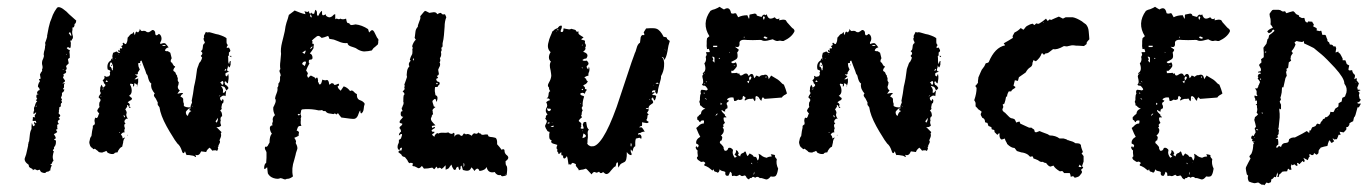

<svg xmlns="http://www.w3.org/2000/svg" viewBox="-20 -523 4052 567"><path d="M54 -58Q58 -68 59 -75L61 -84L63 -93V-96L64 -100Q64 -104 66 -106Q66 -110 68 -124Q69 -135 73 -142Q73 -155 74 -160Q76 -156 78 -150L81 -152L84 -154Q80 -156 81 -163L84 -161L86 -159Q88 -161 87 -162L86 -164V-166H81Q78 -165 76 -167L77 -172V-177H81L84 -176Q84 -177 82 -181L85 -186L87 -190Q86 -192 83 -189L81 -187L80 -186Q78 -188 79 -192L80 -195L81 -198Q79 -204 83 -210L84 -214L85 -217Q87 -222 90 -224Q85 -227 86 -228L88 -229L90 -231Q86 -235 88 -243L90 -244L94 -245Q93 -246 91 -246Q90 -247 89 -247Q90 -256 97 -257Q98 -261 92 -267Q92 -272 94 -276L95 -279L97 -281Q99 -283 95 -289Q96 -290 98 -290L100 -291Q98 -301 98 -303L101 -309Q106 -314 104 -318Q107 -322 105 -330Q103 -336 105 -344L108 -351L110 -358Q108 -362 110 -370L112 -377L113 -383V-386L114 -390Q114 -395 113 -396L115 -401L117 -407Q120 -415 119 -417Q124 -446 128 -458L132 -468L136 -479Q141 -490 147 -498Q153 -509 176 -489L184 -481L193 -473Q195 -471 198 -468.5Q201 -466 202.5 -464.5Q204 -463 205 -463Q205 -454 200 -452Q201 -449 199 -445Q198 -441 194 -442V-435L193 -429Q193 -423 195 -417Q196 -414 195 -410L193 -407L191 -403H187Q190 -398 189 -392V-387L188 -382Q186 -380 185 -382L183 -383Q180 -385 177 -381L181 -377L184 -376L186 -375V-372Q185 -371 185 -370L186 -361V-352Q180 -350 181 -346L182 -341L183 -336L181 -334L179 -332L175 -328L176 -325L177 -321Q177 -317 173 -316Q180 -308 167 -304Q170 -299 166 -295Q166 -294 169 -289L171 -287Q172 -286 172 -283L169 -280L167 -279L164 -276L167 -277H168L172 -278Q169 -275 169 -272V-268Q170 -264 166 -261Q166 -259 168 -259H170Q169 -251 163 -249V-242Q161 -236 160 -235L161 -233L162 -231Q164 -229 162 -227Q160 -226 162 -224L163 -222V-220Q158 -218 160 -209Q155 -207 155 -205V-202Q155 -199 154 -198V-192Q152 -189 154 -187L155 -186L157 -184Q160 -180 153 -176L155 -174L157 -171Q146 -165 154 -157L148 -154Q150 -152 149 -148V-145L150 -142L148 -141Q146 -140 145 -140Q146 -138 147.5 -136Q149 -134 149 -133Q143 -128 139 -127Q144 -120 145 -115Q143 -113 140 -112Q140 -109 144 -109Q146 -107 145 -100Q144 -92 139 -88Q141 -86 139 -83L137 -81L136 -78L138 -77L139 -76L137 -69L136 -63Q135 -56 138 -49Q138 -48 134 -44Q135 -42 133 -40L130 -38L128 -37Q130 -36 131 -36Q132 -35 133 -35L130 -28Q128 -22 129 -20Q127 -20 124 -17L121 -16H119Q115 -15 114 -12Q100 -12 98 -21Q97 -21 97 -22Q91 -20 90 -20L88 -21L86 -22Q82 -25 77 -20Q77 -24 74 -25L70 -27Q64 -30 65 -36Q49 -47 54 -58ZM183 -425Q189 -417 190 -416Q192 -420 187 -428Q186 -428 185 -427Q184 -426 183 -425ZM88 -211Q87 -211 85 -209L87 -208Q89 -210 88 -211ZM175 -364V-362Q176 -361 177 -361L176 -363ZM166 -317Q167 -318 168 -318Q166 -320 165 -319Q166 -318 166 -317Z M246 -93Q243 -101 244 -105L245 -109L246 -114Q248 -120 250 -121Q250 -122 252 -136Q255 -147 254 -151L257 -154L260 -156V-161L259 -166Q259 -172 262 -176Q266 -172 269 -178L271 -184L273 -188L270 -191Q270 -192 269 -193Q268 -194 267 -195Q268 -201 274 -207L273 -211V-216Q273 -221 276 -224Q278 -228 276 -230L274 -233Q270 -235 272 -238L274 -242L277 -246Q278 -250 275 -254L276 -259V-264Q278 -270 280 -273Q281 -271 282.5 -268Q284 -265 284 -264Q290 -268 291 -270Q292 -274 287 -277Q287 -281 283 -286Q291 -291 288 -298Q290 -300 291 -298L292 -297Q294 -295 302 -298Q307 -303 304 -309Q307 -312 305 -315L302 -316L298 -318Q294 -337 308 -345V-347L309 -349Q311 -351 313 -351Q311 -355 312 -359L313 -363L314 -367L319 -369L324 -371L326 -370L328 -368Q332 -366 334 -367Q334 -369 333 -370H331Q328 -370 330 -376Q332 -374 335 -373Q334 -375 334 -380H340Q342 -382 340 -384L339 -385L338 -387Q345 -390 343 -392L342 -394Q342 -395 344 -397L346 -396L348 -394Q350 -392 352 -393Q354 -395 356 -402L357 -412L360 -415L364 -420Q368 -424 370 -423L373 -426L374 -429Q376 -427 376 -425L377 -422L378 -419L379 -422L380 -425Q380 -428 383 -430Q388 -425 390 -430L392 -433L393 -438Q396 -429 403 -432Q408 -432 410 -431Q412 -429 415 -428H420L425 -431L429 -434Q434 -436 438 -429Q438 -412 449 -423Q454 -421 456 -415Q458 -409 456 -403L455 -401L454 -399Q452 -396 454 -393Q463 -397 468 -395Q473 -390 478 -383L474 -382L471 -380Q469 -379 467 -374Q470 -371 474 -372Q476 -372 477 -371Q481 -369 483 -367L487 -351Q484 -346 484 -343Q484 -339 489 -337Q488 -336 494 -328Q496 -328 497 -327V-325Q494 -323 492 -317Q491 -313 496 -311L498 -309L499 -306Q501 -301 503 -300V-297L504 -295Q506 -290 505 -289Q504 -284 508 -280L507 -273L505 -267Q505 -260 511 -256L509 -253L507 -251Q506 -250 504 -246L508 -247L513 -248Q517 -249 521 -248Q520 -248 520 -247Q520 -246 519 -245L517 -244Q515 -243 513 -237Q519 -236 521 -231V-225Q521 -221 523 -217V-210Q530 -205 543 -206Q542 -208 544 -213L547 -220V-222L546 -225Q550 -244 550 -246L553 -267Q559 -291 562 -319L564 -325L566 -330Q568 -338 572 -341L575 -347L577 -353L575 -355L573 -358Q582 -366 573 -372Q577 -374 578 -378L579 -384Q579 -393 585 -396L584 -400L582 -404Q580 -411 583 -412Q581 -417 584 -421L586 -425L588 -429Q592 -426 597 -428L602 -427L609 -425Q612 -424 617.5 -422.5Q623 -421 625 -421Q644 -415 649 -410V-399Q649 -393 653 -390L651 -387L649 -383Q653 -380 656 -383L658 -379L660 -375Q661 -371 656 -368V-361Q656 -358 653 -356Q654 -355 654 -350V-344Q654 -336 657 -334V-337L658 -340Q658 -343 662 -342L661 -338V-332Q659 -324 657 -324Q656 -324 653 -330V-325L651 -319Q649 -313 657 -311L653 -310L650 -309Q648 -308 645 -305L646 -303V-300Q648 -298 650 -297L654 -305Q656 -295 655 -290L654 -284L653 -277Q651 -277 650 -278L648 -281Q647 -284 643 -281L645 -273Q649 -271 651 -269L653 -266L655 -263L652 -259L648 -256Q646 -240 646 -239Q642 -242 637 -240L634 -238L630 -235Q629 -228 635 -225L636 -226V-228Q637 -231 638 -230Q641 -228 640 -224Q640 -218 636 -217Q634 -209 634 -207V-204L635 -202Q635 -201 630 -196Q636 -193 636 -180Q629 -177 632 -166Q630 -164 631 -159L632 -156L633 -152Q627 -146 619 -148L623 -144L627 -140L634 -133Q634 -131 632 -129Q634 -124 632 -118L630 -113L628 -108Q631 -107 629 -101L627 -97L625 -93Q626 -89 623 -89Q625 -85 624 -83L621 -77Q618 -80 614 -79H611L607 -78L603 -83L599 -87Q590 -80 589 -74L582 -75L574 -76Q568 -61 557 -66L558 -63L559 -60Q558 -58 555 -61L553 -62L551 -63Q537 -66 531 -65Q530 -67 528.5 -70.5Q527 -74 527 -75Q525 -77 525 -74L524 -72L523 -71Q521 -70 519.5 -72Q518 -74 517 -78Q512 -93 504 -99L496 -110L488 -123Q482 -132 472 -150Q454 -183 451 -206L449 -209L446 -213Q445 -217 446 -220L442 -228L440 -232L437 -236Q432 -242 437 -247Q432 -252 428 -261Q425 -271 427 -276Q421 -280 418 -291L416 -299Q416 -300 415 -301.5Q414 -303 413 -304Q412 -305 412 -306L409 -315L405 -325Q398 -343 398 -344Q393 -344 394 -337Q389 -337 388 -336L389 -327Q391 -321 393 -318L387 -309Q388 -305 386 -304Q384 -302 379 -304Q380 -301 387 -298Q380 -291 377 -289Q384 -288 388 -292V-280Q387 -275 385 -269Q385 -276 376 -277Q378 -269 373 -267V-275H370L367 -276Q364 -276 364 -273Q369 -265 369 -255Q369 -245 361 -240L364 -238L365 -237L367 -235Q369 -235 370 -231Q368 -227 364 -226L361 -224L357 -221Q367 -215 361 -209Q369 -206 363 -204L361 -206L360 -209Q359 -212 356 -213Q355 -212 355 -210L356 -209Q356 -208 350 -200Q353 -196 354 -192V-189L353 -186Q352 -180 358 -172Q353 -175 348 -167Q346 -162 351 -158Q344 -156 349 -144Q346 -139 348 -132Q341 -133 337 -125Q342 -122 342 -114L348 -117Q350 -116 346 -112L345 -109L344 -106Q344 -102 343 -99L342 -95L341 -90Q336 -88 333 -84L329 -78L327 -73Q318 -73 317 -69Q309 -66 298 -72L297 -73L296 -75Q294 -78 293 -77L289 -75Q286 -75 284 -73Q280 -72 276 -73Q272 -73 270 -76Q267 -79 265 -80L260 -84Q255 -80 253 -86Q249 -87 246 -93ZM313 -330Q311 -336 310 -338Q307 -339 306 -338Q304 -334 304 -326Q306 -327 308 -324Q310 -321 311 -315Q314 -316 313 -320Q315 -325 313 -330ZM529 -193V-189L530 -186Q531 -182 535 -181Q537 -192 545 -195L543 -196L541 -197Q539 -197 539 -199Q540 -200 541 -201Q542 -202 543 -202Q538 -204 535 -200L532 -197ZM643 -266 641 -267 638 -268Q635 -270 633 -268Q641 -260 638 -250Q640 -248 643 -250L645 -253L648 -256L646 -261ZM637 -284 634 -282 630 -279Q631 -279 633 -277L635 -274Q635 -271 639 -274Q641 -282 637 -284ZM621 -171 618 -167Q615 -163 620 -161Q625 -169 623 -175ZM458 -388Q466 -386 470 -389Q465 -392 458 -388ZM294 -286 293 -284 292 -281H298Q299 -282 297 -284L296 -285ZM647 -320 645 -318 643 -315Q644 -314 645 -314Q646 -314 646 -315L648 -316Q648 -319 647 -320ZM345 -181 346 -179V-178Q348 -175 349 -178L348 -181L346 -183Q345 -183 345 -181ZM663 -358V-354L660 -356L657 -358ZM546 -211 551 -206Q548 -211 546 -211ZM626 -237 631 -242Q628 -242 626 -237ZM287 -261Q282 -261 281 -260Q284 -258 287 -261ZM309 -328 308 -330V-332L310 -331L311 -329Q310 -329 309 -328ZM313 -351V-346Q315 -348 313 -351ZM394 -330 395 -332 396 -333Q398 -330 394 -330ZM334 -131 332 -133Q331 -131 331.5 -130.5Q332 -130 334 -131ZM278 -237Q279 -238 279 -239Q278 -240 278 -239Q277 -239 277 -238Q277 -237 278 -237ZM543 -206V-202Q545 -204 543 -206ZM355 -124 356 -125Q358 -124 357 -123ZM320 -349H321V-351Q320 -351 320 -349ZM331 -361Q331 -363 330 -363Q330 -361 331 -361ZM385 -266H384Q384 -268 385 -268ZM383 -281H384ZM614 -91H615L614 -92ZM357 -162H358Z M766 -42 767 -57V-73L766 -76L764 -80Q761 -84 763 -90Q768 -88 771 -93L773 -97L776 -102Q776 -122 783 -128L781 -131L779 -135Q777 -141 777 -143Q776 -152 785 -153Q783 -157 784 -159L785 -162L786 -165Q783 -176 792 -183Q786 -194 787 -206L790 -212L793 -219Q796 -227 792 -233Q793 -234 793 -236L794 -240L797 -248Q801 -258 799 -264Q803 -268 802 -276Q807 -281 807 -288V-295Q807 -296 807.5 -297.5Q808 -299 809 -300L808 -305L806 -310Q804 -315 808 -319Q806 -328 808 -342L810 -364Q808 -378 813 -398L817 -414L821 -431Q823 -447 826 -456L830 -468L833 -479Q837 -482 841 -485Q845 -488 847 -489.5Q849 -491 850 -492Q868 -484 882 -481L881 -485L879 -490L882 -489L886 -488Q889 -487 892 -490L893 -488V-485L896 -482Q897 -483 899 -486Q903 -480 908 -483Q909 -486 911 -494Q916 -492 916 -485V-480Q918 -476 919 -475L922 -480L924 -484Q928 -490 931 -491V-484Q931 -480 932 -479Q934 -476 942 -481Q941 -475 951 -472Q955 -471 961 -475L965 -479Q967 -481 970 -481V-466Q972 -468 974 -468L978 -467Q981 -465 985 -468Q992 -464 1002 -468L1003 -463L1004 -459Q1006 -453 1011 -455Q1013 -449 1019 -449L1025 -450L1030 -451Q1049 -449 1067 -437Q1068 -433 1070 -427Q1076 -434 1079 -434Q1083 -434 1087 -425L1091 -417Q1093 -412 1095 -410Q1099 -406 1097 -402V-397L1096 -392L1087 -384Q1082 -381 1078 -374L1067 -372L1055 -371Q1043 -372 1032 -380Q1031 -381 1025 -383L1016 -386Q1007 -389 1006 -396Q994 -394 979 -401L966 -406Q956 -408 953 -408Q951 -414 949 -417Q936 -412 930 -411Q924 -417 920 -417Q916 -417 911 -412L906 -408L901 -403Q903 -401 903 -399L902 -396L901 -394Q905 -396 907 -391L906 -386V-381L901 -373L895 -365Q903 -363 903 -351Q902 -348 899 -347H896L893 -346L892 -343V-341Q891 -338 894 -336Q888 -326 884 -315Q890 -307 889 -305L888 -303L887 -301Q887 -298 890 -293L894 -297L898 -300L902 -298L906 -296Q911 -294 912 -290Q916 -297 918 -292Q920 -286 919 -281L921 -279L922 -275Q925 -272 927 -275Q929 -276 930 -281L932 -288Q936 -286 939 -286H943L945 -287Q951 -287 952 -274Q953 -272 956 -275L958 -277Q961 -278 965 -276L966 -274L968 -272Q970 -272 972.5 -273Q975 -274 977 -275Q979 -276 980 -276Q982 -272 981 -271L979 -269L977 -268Q977 -266 980 -261L983 -258L986 -255Q993 -265 995 -268Q1006 -265 1014 -254Q1019 -258 1024 -253L1029 -248L1034 -245Q1033 -232 1041 -228L1046 -226L1050 -224Q1056 -220 1057 -216L1055 -209L1054 -201Q1053 -192 1047 -188Q1044 -188 1044 -197Q1041 -194 1040 -190L1037 -182Q1033 -173 1026 -172Q1022 -171 988 -176L983 -182L978 -189L976 -187Q974 -185 973 -185Q969 -190 965 -186L959 -187L952 -188Q945 -189 941 -195H935Q933 -196 931 -198Q928 -197 921 -197L916 -198L911 -199Q891 -202 873 -200Q869 -199 869 -194L868 -189L867 -185Q869 -185 869 -182V-180L870 -179Q868 -173 868 -173Q869 -170 868 -164V-158Q868 -157 870 -151Q863 -152 860 -148L858 -143L856 -137Q861 -137 863 -132L862 -127V-122L856 -119L849 -116Q857 -105 853 -101Q861 -87 857 -80Q853 -69 853 -66Q852 -61 849 -51Q840 -25 845 -3Q845 -2 844 -1Q834 6 827 5Q823 8 818 6L813 4L808 3Q801 7 788 3Q776 -1 771 -11L770 -19L769 -29L766 -27L764 -25Q762 -23 760 -25Q760 -39 766 -42ZM872 -334 876 -331 880 -328Q885 -339 883 -341Q875 -343 872 -334ZM874 -367Q875 -366 880 -364L883 -373Q881 -374 880 -373L878 -371L876 -370Q872 -369 874 -367ZM896 -481V-475Q897 -473 899 -471Q903 -475 896 -481ZM903 -386Q897 -384 896 -378Q903 -382 903 -386ZM859 -184Q863 -180 866 -185Q862 -189 859 -184ZM858 -124Q858 -123 859 -123Q859 -124 858 -124ZM859 -174Q859 -175 858 -174Q858 -173 859 -174Z M1161 -166 1163 -169 1166 -172Q1168 -174 1169 -176L1171 -178Q1161 -178 1164 -193Q1165 -193 1166 -194Q1167 -194 1169 -195Q1164 -205 1168 -206L1169 -210L1171 -214Q1173 -220 1171 -222Q1171 -237 1172 -241Q1178 -246 1169 -253Q1175 -258 1175 -261L1174 -264Q1174 -267 1175 -268Q1176 -269 1174 -273L1178 -284L1182 -296Q1180 -301 1182 -312Q1183 -321 1189 -327Q1184 -335 1193 -344Q1189 -346 1191 -349L1192 -352L1193 -355L1194 -357Q1195 -358 1195 -359L1196 -361Q1198 -363 1198 -370V-374Q1197 -377 1198 -378Q1200 -383 1197 -386Q1200 -398 1208 -406Q1203 -412 1205 -414L1206 -422L1207 -430Q1208 -438 1214 -444Q1213 -447 1218 -459L1221 -467Q1222 -471 1221 -475Q1234 -491 1235 -491Q1237 -491 1248 -485L1254 -486L1261 -487Q1269 -487 1271 -481Q1278 -485 1281 -485Q1282 -485 1283 -484L1284 -483Q1286 -479 1294 -481L1296 -477L1298 -472Q1293 -460 1293 -444Q1293 -443 1291 -419Q1290 -407 1287 -395V-388Q1287 -383 1283 -382Q1286 -374 1282 -370Q1285 -359 1279 -351Q1282 -343 1278 -339Q1281 -335 1279 -328L1276 -322L1274 -317L1275 -311L1276 -306Q1276 -300 1270 -299L1272 -296L1274 -293L1268 -290Q1269 -281 1277 -281Q1280 -275 1277 -273L1274 -270Q1273 -269 1273 -267Q1272 -266 1265 -266Q1264 -263 1264 -254L1266 -242Q1272 -240 1272 -234Q1272 -226 1268 -222Q1268 -238 1257 -225Q1257 -222 1258 -219Q1259 -216 1260 -213Q1261 -210 1261 -209L1263 -208L1266 -207Q1259 -202 1257 -198Q1257 -196 1258 -193V-190L1259 -186Q1254 -182 1255 -178Q1250 -173 1255 -165L1261 -158L1263 -156L1266 -153L1261 -152L1255 -151L1256 -148V-145L1260 -147L1264 -148Q1266 -145 1261 -143L1258 -141L1255 -139Q1254 -136 1257 -134H1263Q1263 -130 1260 -129L1258 -128Q1256 -126 1256 -125L1259 -122L1263 -119Q1263 -125 1271 -130L1274 -129Q1275 -128 1276 -129Q1277 -130 1279.5 -130.5Q1282 -131 1283 -131H1290Q1297 -130 1304 -132Q1313 -124 1320 -131Q1323 -129 1322 -125V-119Q1326 -128 1337 -126L1338 -124L1340 -123Q1342 -121 1345 -122L1347 -125L1349 -128Q1351 -130 1356 -126Q1362 -130 1373 -122Q1378 -131 1383 -129L1385 -128H1387Q1390 -128 1393 -132Q1396 -128 1399 -129Q1401 -124 1408 -125L1414 -126H1420Q1421 -124 1423 -120Q1429 -118 1434 -118L1439 -117L1443 -116Q1449 -113 1448 -97L1455 -89L1462 -80Q1465 -84 1467 -82Q1470 -82 1470 -77Q1470 -71 1475 -66Q1488 -57 1473 -47Q1473 -39 1474 -36L1476 -33L1477 -31Q1479 -24 1476 -6L1472 -4L1467 -3Q1461 -1 1459 -6Q1447 -4 1441 -15Q1421 -10 1417 -30Q1413 -20 1396 -18Q1391 -32 1381 -18L1377 -24L1372 -29Q1369 -20 1362 -19Q1357 -18 1347 -21L1345 -28L1343 -34Q1340 -32 1340 -31V-27Q1341 -23 1336 -21Q1335 -25 1333 -31Q1325 -28 1327 -23L1321 -21Q1313 -32 1314 -37Q1311 -35 1309 -32L1307 -29Q1306 -25 1296 -22V-35L1292 -31Q1290 -28 1284 -24Q1279 -31 1273 -25Q1270 -30 1268 -31L1266 -27L1262 -23L1259 -26Q1257 -28 1256 -28Q1244 -25 1232 -25L1226 -33L1224 -31L1222 -29Q1217 -24 1212 -28L1206 -31Q1202 -33 1200 -32Q1197 -34 1198 -35L1199 -38L1200 -40L1195 -42Q1192 -43 1190 -41Q1186 -42 1183 -50L1179 -55Q1177 -59 1173 -60Q1168 -60 1165 -67Q1163 -69 1161 -70L1156 -74Q1160 -81 1165 -78L1167 -84Q1167 -87 1166 -87Q1164 -87 1162 -85Q1160 -83 1160 -79Q1154 -82 1154 -89Q1154 -95 1157 -100Q1158 -101 1158 -105V-110Q1161 -111 1164 -114L1165 -117L1166 -120Q1168 -125 1167 -127Q1164 -128 1162 -126L1160 -124L1158 -123Q1158 -130 1164 -134Q1165 -136 1163 -140L1162 -142L1160 -144Q1159 -148 1164 -151L1167 -154Q1168 -155 1168 -158Q1157 -159 1161 -166ZM1349 -40V-30Q1353 -34 1350 -42Q1349 -41 1349 -40ZM1270 -274Q1271 -274 1273 -276Q1270 -281 1268 -276ZM1200 -344Q1203 -346 1202 -351Q1198 -349 1200 -344ZM1471 -8 1472 -7 1473 -8Q1472 -9 1471 -8ZM1430 -101 1431 -100Q1431 -101 1430 -101Z M1593 -203 1595 -207 1596 -211Q1596 -216 1593 -221Q1598 -226 1604 -227Q1603 -234 1594 -232Q1597 -234 1599 -238L1600 -244Q1600 -252 1605 -254Q1601 -258 1601 -265Q1595 -269 1601 -279Q1607 -289 1608 -299Q1608 -303 1606 -315Q1601 -334 1607 -341Q1601 -346 1601 -354Q1601 -361 1606 -369Q1594 -380 1600 -399L1602 -407L1605 -415Q1610 -426 1611 -430L1615 -433L1618 -436Q1621 -438 1627 -440Q1628 -442 1631 -445Q1634 -448 1639 -447Q1640 -444 1638 -438L1636 -434V-429Q1641 -427 1643 -431Q1644 -432 1644 -439Q1648 -439 1650 -438L1656 -437Q1663 -435 1667 -438Q1672 -437 1678 -435L1680 -434L1681 -432Q1682 -428 1689 -430Q1686 -424 1692 -420L1698 -416L1703 -413L1702 -411L1700 -410Q1698 -409 1696 -407L1700 -405L1705 -404Q1709 -403 1707 -396Q1713 -389 1708 -382Q1712 -378 1702 -370Q1722 -364 1711 -350H1708L1705 -349Q1701 -347 1700 -346Q1701 -342 1713 -344Q1718 -339 1718 -335L1717 -332L1715 -330Q1709 -326 1717 -318L1719 -326Q1722 -320 1720 -312L1718 -307Q1717 -303 1718 -300L1712 -298L1706 -295Q1706 -294 1708 -292L1710 -291L1711 -290Q1711 -285 1716 -283Q1714 -278 1710 -275L1706 -273L1702 -270Q1710 -265 1707 -260Q1711 -260 1712 -259Q1713 -258 1712 -256L1709 -252L1707 -246Q1700 -252 1693 -246Q1695 -242 1698 -241L1702 -240L1705 -238Q1699 -220 1701 -209Q1698 -208 1698 -204Q1698 -200 1701 -198Q1697 -191 1698 -185Q1694 -182 1699 -177Q1685 -166 1691 -164L1693 -162L1695 -161Q1698 -158 1696 -153Q1698 -148 1694 -145Q1698 -141 1704 -144L1702 -151Q1700 -156 1702 -157Q1702 -164 1711 -163L1712 -157L1713 -151Q1714 -145 1719 -140Q1714 -136 1716 -125V-117L1715 -109V-104Q1715 -100 1714 -99Q1717 -94 1720 -93Q1725 -90 1728 -91Q1742 -89 1760.5 -117.5Q1779 -146 1801 -207Q1803 -213 1805.5 -220.5Q1808 -228 1811.5 -238.5Q1815 -249 1817 -255Q1823 -272 1832 -300Q1848 -349 1853 -361Q1853 -362 1854.5 -365.5Q1856 -369 1857 -371L1860 -381Q1863 -393 1870 -397L1871 -405L1872 -413Q1875 -422 1882 -419Q1884 -422 1882 -424V-425L1881 -426Q1880 -427 1888 -439Q1913 -441 1919 -438Q1930 -434 1940 -414H1943L1947 -413Q1950 -412 1950 -408L1954 -405L1958 -402Q1955 -392 1954 -388L1951 -371Q1947 -350 1941 -346Q1941 -355 1934 -355Q1943 -348 1941 -327Q1940 -312 1932 -298Q1933 -292 1928 -277L1925 -266Q1923 -258 1923 -255Q1923 -251 1920 -245Q1912 -252 1916 -256Q1905 -258 1905 -250Q1908 -250 1910 -251H1913Q1913 -248 1910 -247L1908 -246L1906 -244Q1908 -242 1910 -242H1913Q1914 -242 1918 -240L1916 -232Q1914 -228 1914 -227Q1912 -224 1908 -236L1906 -233L1903 -231Q1913 -221 1906 -217L1903 -215L1899 -212Q1895 -208 1895 -202Q1896 -199 1895 -196L1894 -195L1893 -193Q1888 -190 1896 -185Q1891 -183 1892 -178L1891 -173Q1891 -170 1888 -169Q1893 -164 1896 -163Q1893 -158 1887 -160L1881 -161L1876 -162Q1877 -152 1875 -151L1871 -150Q1870 -150 1868 -147Q1869 -146 1872 -147H1873Q1875 -147 1876 -146Q1879 -143 1884 -134Q1878 -135 1870 -130Q1865 -132 1864 -125Q1871 -128 1873 -123Q1876 -119 1873 -112Q1871 -117 1867 -116L1863 -115Q1861 -114 1858 -114Q1856 -108 1856 -103V-91Q1852 -90 1850 -84L1849 -80L1847 -75L1846 -78Q1844 -80 1843 -82Q1842 -78 1843 -74L1845 -70V-65Q1838 -64 1831 -74Q1832 -47 1823 -44L1819 -42L1815 -40Q1810 -37 1807 -28Q1805 -32 1805 -35V-43Q1801 -44 1800 -40L1799 -36L1798 -32Q1793 -30 1791 -27L1784 -19Q1777 -9 1771 -9Q1767 -9 1761 -15Q1754 -8 1749 -16Q1744 -13 1741 -13L1739 -14L1736 -15Q1732 -16 1727 -8Q1712 -25 1710 -25L1704 -23Q1702 -22 1698 -22Q1696 -22 1693 -21Q1690 -20 1689 -20Q1689 -23 1687 -25L1683 -30Q1679 -34 1681 -38L1677 -40L1672 -42Q1668 -42 1666 -36Q1665 -39 1659 -37L1658 -43L1657 -50Q1656 -58 1654 -62Q1649 -54 1646 -55Q1642 -56 1643 -64Q1639 -63 1638 -65.5Q1637 -68 1638 -73Q1636 -73 1635 -72L1633 -70Q1631 -67 1629 -69Q1629 -72 1628 -73L1626 -75Q1625 -78 1626 -82Q1621 -84 1626 -95L1620 -97L1613 -99Q1605 -102 1609 -109Q1602 -110 1602 -119V-127Q1604 -132 1602 -134Q1597 -134 1595 -139L1592 -144L1590 -149Q1589 -152 1592 -157L1594 -161L1595 -166L1593 -169L1590 -173L1592 -176V-179Q1593 -183 1597 -185Q1589 -193 1593 -203ZM1703 -129Q1701 -119 1700 -115Q1719 -120 1703 -129ZM1600 -195Q1604 -194 1607 -199Q1606 -203 1603 -202H1600Q1598 -202 1596 -204Q1595 -197 1600 -195ZM1844 -90Q1847 -97 1843 -101Q1841 -91 1844 -90ZM1924 -277 1922 -279 1918 -278 1916 -276H1920L1924 -275Q1925 -276 1924 -277ZM1597 -160Q1597 -159 1598 -158H1600L1604 -160L1600 -162L1599 -161Q1598 -160 1597 -160ZM1615 -152Q1607 -150 1606 -150Q1608 -148 1612 -148Q1616 -148 1615 -152ZM1887 -203Q1890 -199 1895 -202Q1894 -205 1887 -203ZM1699 -257H1701L1702 -259Q1702 -260 1701 -261Q1700 -260 1697 -258Q1698 -257 1699 -257ZM1625 -434H1630Q1627 -439 1625 -434ZM1694 -218H1693V-217L1694 -216L1695 -217ZM1697 -325Q1698 -325 1701 -320Q1701 -325 1697 -325ZM1700 -139V-137L1699 -135Q1702 -137 1700 -139ZM1898 -231V-228Q1902 -230 1898 -231ZM1611 -162H1610V-160Q1611 -161 1611 -162ZM1698 -389Q1699 -388 1700 -389L1701 -391Q1700 -392 1698 -389ZM1623 -429Q1624 -430 1624 -433Q1622 -430 1623 -429ZM1944 -376V-378Q1942 -378 1944 -376V-374Q1946 -374 1944 -376ZM1909 -272 1908 -270 1910 -272Q1909 -273 1909 -272ZM1919 -267 1918 -266H1919Z M2035 -85Q2033 -90 2038 -91Q2038 -89 2040 -87Q2048 -95 2036 -99Q2034 -111 2048 -119Q2044 -125 2036 -145L2041 -149L2046 -154Q2053 -159 2058 -158L2059 -163V-167Q2049 -169 2048 -162L2046 -163L2045 -164Q2045 -166 2042 -168L2040 -169L2039 -171V-177Q2041 -180 2043 -180Q2043 -182 2046 -184L2048 -185L2050 -187Q2051 -199 2063 -202Q2057 -204 2054 -207L2051 -210Q2049 -212 2047 -212Q2048 -217 2045 -222L2047 -228V-234Q2047 -242 2050 -247L2049 -250V-253Q2049 -256 2052 -258L2061 -257Q2066 -255 2068 -257Q2070 -258 2070 -259Q2070 -260 2068.5 -262.5Q2067 -265 2064 -268L2061 -270H2057Q2054 -271 2053 -274Q2058 -276 2056 -288L2055 -292L2054 -297Q2054 -301 2057 -304L2056 -305L2055 -307Q2068 -314 2060 -336Q2065 -341 2065 -349L2064 -355L2067 -361L2065 -369H2075Q2077 -371 2075 -374L2074 -377L2073 -379Q2072 -378 2068 -378Q2066 -388 2067 -394V-402L2068 -410Q2073 -415 2075 -416Q2051 -454 2078 -491L2084 -494L2091 -496Q2101 -500 2105 -503L2111 -499L2118 -495Q2135 -506 2139 -484Q2143 -482 2147 -483L2150 -484Q2153 -484 2154 -483Q2155 -481 2160 -472Q2171 -478 2187 -478L2189 -473L2192 -467L2193 -472V-476Q2193 -479 2194 -480L2209 -483Q2215 -482 2215 -477Q2218 -476 2223 -474.5Q2228 -473 2229 -473Q2231 -477 2234 -479Q2239 -481 2240 -478L2242 -479L2244 -481Q2248 -468 2255 -468Q2261 -468 2268 -472Q2274 -463 2282 -469Q2281 -468 2281 -463L2286 -464L2292 -465Q2301 -465 2302 -461Q2303 -458 2309 -452L2317 -443L2320 -440L2323 -438Q2327 -434 2326 -430Q2318 -413 2294 -402H2289Q2286 -403 2282 -403L2277 -402Q2272 -401 2262 -407L2254 -405L2246 -403Q2236 -401 2230 -404Q2229 -405 2226 -405H2221Q2203 -404 2185 -405Q2171 -407 2166 -402Q2163 -399 2164 -393Q2164 -381 2151 -385Q2152 -383 2156 -381L2158 -379L2160 -378Q2164 -376 2157 -368Q2160 -354 2156 -350Q2154 -347 2139 -340Q2143 -333 2153 -339Q2158 -331 2155 -325L2153 -323Q2152 -321 2151 -320L2145 -314H2139Q2140 -312 2140 -307Q2152 -307 2157 -308Q2159 -303 2163 -307Q2164 -300 2168 -300Q2171 -300 2175 -303Q2179 -306 2183 -306Q2188 -306 2191 -298Q2197 -307 2202 -304Q2205 -303 2207 -292L2211 -296L2212 -298V-299Q2214 -301 2222 -296L2224 -298L2227 -300Q2232 -302 2234 -301Q2248 -307 2250 -289Q2251 -291 2254 -295Q2257 -299 2257 -300L2267 -294L2277 -288L2282 -284L2286 -280Q2290 -275 2295 -273L2300 -260L2304 -247L2300 -244L2296 -242Q2290 -238 2289 -235L2264 -233L2238 -231L2233 -236Q2229 -232 2229 -226Q2227 -225 2223 -231Q2223 -232 2222 -233L2220 -236L2217 -238Q2214 -241 2211 -237V-230Q2211 -226 2209 -224Q2207 -226 2206 -228L2205 -230L2204 -232L2198 -231H2192Q2186 -230 2180 -226Q2178 -228 2180 -231L2181 -232L2182 -235L2180 -236Q2178 -238 2176 -240Q2173 -238 2173 -236V-233L2172 -230Q2164 -226 2161 -229L2158 -228L2155 -226Q2151 -224 2148 -225Q2148 -227 2146 -235Q2134 -237 2127 -230Q2127 -229 2129 -227H2132Q2133 -226 2131 -223L2128 -221L2126 -219V-215L2128 -211Q2129 -207 2128 -203L2125 -202L2123 -200Q2120 -199 2122 -194Q2120 -193 2116 -195L2114 -197L2111 -198Q2110 -195 2114 -191L2118 -187L2121 -184Q2120 -182 2122 -180L2124 -179Q2125 -178 2125 -176Q2120 -177 2118 -176Q2116 -175 2117 -172Q2117 -168 2118 -166L2121 -160Q2114 -155 2116 -152L2117 -151V-150Q2117 -149 2114 -146Q2119 -142 2117 -134Q2116 -129 2109 -122Q2113 -121 2113 -116L2112 -112L2111 -108Q2108 -109 2106 -104Q2105 -100 2109 -98Q2117 -90 2117 -87V-84L2120 -78Q2128 -76 2131 -86Q2137 -88 2141 -84Q2146 -81 2144 -76Q2142 -68 2150 -57L2153 -59L2156 -60L2149 -67Q2155 -72 2153 -80Q2158 -78 2159 -76L2160 -73L2162 -71L2159 -65L2161 -64Q2164 -62 2166 -61Q2166 -67 2171 -70L2176 -72L2180 -76Q2183 -75 2184 -69Q2186 -63 2188 -62L2191 -66L2194 -70L2197 -68L2201 -66Q2204 -64 2206 -60H2210Q2214 -59 2215 -55L2216 -52L2218 -49Q2224 -57 2220 -69L2226 -66L2231 -62Q2235 -59 2244 -57Q2245 -58 2251 -60L2259 -61L2258 -64L2256 -67Q2260 -68 2269 -65Q2266 -61 2274 -53Q2271 -39 2278 -25L2276 -15Q2274 -8 2273 -7Q2270 1 2256 -2Q2249 7 2243 7L2239 6L2236 5Q2229 2 2224 3Q2217 -4 2210 2Q2203 -4 2199 3Q2196 2 2195 3L2193 5L2192 7Q2187 5 2185 2L2183 -2L2180 -5L2176 -4L2172 -3Q2168 -3 2165 -7Q2156 -2 2153 -3L2149 -4Q2145 -4 2142 -3L2141 -7V-10Q2140 -14 2136 -16L2134 -10L2131 -4Q2126 -3 2123.5 -5.5Q2121 -8 2122 -15L2118 -17L2113 -18Q2106 -20 2105 -24V-21L2104 -18Q2103 -14 2099 -13L2096 -15L2092 -16Q2088 -17 2088 -22Q2086 -24 2086 -21L2085 -20H2083L2078 -24L2073 -28Q2065 -33 2060 -34V-38L2063 -41Q2062 -44 2057 -46L2053 -45H2050L2041 -51L2039 -54L2038 -56Q2038 -60 2041 -61Q2039 -74 2040 -79Q2037 -80 2035 -85ZM2090 -338V-353Q2088 -355 2086 -355.5Q2084 -356 2083 -355L2085 -352L2086 -349Q2087 -346 2084 -343L2086 -342Q2088 -340 2090 -338ZM2235 -412 2238 -410 2241 -409Q2244 -408 2247 -411L2244 -413L2240 -415Q2236 -416 2235 -412ZM2192 -291 2193 -288V-285L2195 -287L2197 -289Q2199 -293 2199 -294Q2199 -295 2197 -297Q2196 -298 2194 -296Q2192 -294 2192 -291ZM2098 -388H2086V-384H2096Q2099 -384 2098 -388ZM2236 -464 2237 -467 2238 -470Q2240 -473 2235 -475Q2231 -471 2236 -464ZM2093 -180 2100 -187Q2097 -188 2095.5 -186Q2094 -184 2093 -180ZM2193 -285 2190 -284 2186 -282 2191 -277ZM2207 -16 2206 -11 2205 -7Q2209 -9 2207 -16ZM2108 -220V-213L2111 -215L2113 -216Q2111 -217 2108 -220ZM2243 -293V-298Q2238 -295 2243 -293ZM2199 -43 2198 -40 2202 -38 2201 -40 2200 -41ZM2061 -232Q2064 -231 2067 -228Q2066 -234 2061 -232ZM2179 -411Q2178 -412 2178 -415Q2174 -413 2179 -411ZM2062 -248Q2061 -248 2059 -250Q2058 -249 2058 -247Q2060 -246 2062 -248ZM2105 -352H2103Q2102 -351 2103 -350Q2103 -349 2105 -349Q2105 -350 2106 -351ZM2063 -276H2058Q2060 -273 2063 -276ZM2064 -284 2067 -279Q2067 -284 2064 -284ZM2134 -370V-366L2135 -368L2136 -369Q2134 -369 2134 -370ZM2147 -328H2151V-329H2147ZM2058 -304 2060 -305H2061Q2061 -306 2060 -307Q2060 -306 2058 -304ZM2215 -233H2217V-232H2215ZM2217 -43V-44H2216Q2216 -43 2217 -43ZM2045 -144 2046 -143Q2046 -144 2045 -144ZM2122 -73 2121 -72Z M2342 -93Q2339 -101 2340 -105L2341 -109L2342 -114Q2344 -120 2346 -121Q2346 -122 2348 -136Q2351 -147 2350 -151L2353 -154L2356 -156V-161L2355 -166Q2355 -172 2358 -176Q2362 -172 2365 -178L2367 -184L2369 -188L2366 -191Q2366 -192 2365 -193Q2364 -194 2363 -195Q2364 -201 2370 -207L2369 -211V-216Q2369 -221 2372 -224Q2374 -228 2372 -230L2370 -233Q2366 -235 2368 -238L2370 -242L2373 -246Q2374 -250 2371 -254L2372 -259V-264Q2374 -270 2376 -273Q2377 -271 2378.5 -268Q2380 -265 2380 -264Q2386 -268 2387 -270Q2388 -274 2383 -277Q2383 -281 2379 -286Q2387 -291 2384 -298Q2386 -300 2387 -298L2388 -297Q2390 -295 2398 -298Q2403 -303 2400 -309Q2403 -312 2401 -315L2398 -316L2394 -318Q2390 -337 2404 -345V-347L2405 -349Q2407 -351 2409 -351Q2407 -355 2408 -359L2409 -363L2410 -367L2415 -369L2420 -371L2422 -370L2424 -368Q2428 -366 2430 -367Q2430 -369 2429 -370H2427Q2424 -370 2426 -376Q2428 -374 2431 -373Q2430 -375 2430 -380H2436Q2438 -382 2436 -384L2435 -385L2434 -387Q2441 -390 2439 -392L2438 -394Q2438 -395 2440 -397L2442 -396L2444 -394Q2446 -392 2448 -393Q2450 -395 2452 -402L2453 -412L2456 -415L2460 -420Q2464 -424 2466 -423L2469 -426L2470 -429Q2472 -427 2472 -425L2473 -422L2474 -419L2475 -422L2476 -425Q2476 -428 2479 -430Q2484 -425 2486 -430L2488 -433L2489 -438Q2492 -429 2499 -432Q2504 -432 2506 -431Q2508 -429 2511 -428H2516L2521 -431L2525 -434Q2530 -436 2534 -429Q2534 -412 2545 -423Q2550 -421 2552 -415Q2554 -409 2552 -403L2551 -401L2550 -399Q2548 -396 2550 -393Q2559 -397 2564 -395Q2569 -390 2574 -383L2570 -382L2567 -380Q2565 -379 2563 -374Q2566 -371 2570 -372Q2572 -372 2573 -371Q2577 -369 2579 -367L2583 -351Q2580 -346 2580 -343Q2580 -339 2585 -337Q2584 -336 2590 -328Q2592 -328 2593 -327V-325Q2590 -323 2588 -317Q2587 -313 2592 -311L2594 -309L2595 -306Q2597 -301 2599 -300V-297L2600 -295Q2602 -290 2601 -289Q2600 -284 2604 -280L2603 -273L2601 -267Q2601 -260 2607 -256L2605 -253L2603 -251Q2602 -250 2600 -246L2604 -247L2609 -248Q2613 -249 2617 -248Q2616 -248 2616 -247Q2616 -246 2615 -245L2613 -244Q2611 -243 2609 -237Q2615 -236 2617 -231V-225Q2617 -221 2619 -217V-210Q2626 -205 2639 -206Q2638 -208 2640 -213L2643 -220V-222L2642 -225Q2646 -244 2646 -246L2649 -267Q2655 -291 2658 -319L2660 -325L2662 -330Q2664 -338 2668 -341L2671 -347L2673 -353L2671 -355L2669 -358Q2678 -366 2669 -372Q2673 -374 2674 -378L2675 -384Q2675 -393 2681 -396L2680 -400L2678 -404Q2676 -411 2679 -412Q2677 -417 2680 -421L2682 -425L2684 -429Q2688 -426 2693 -428L2698 -427L2705 -425Q2708 -424 2713.5 -422.5Q2719 -421 2721 -421Q2740 -415 2745 -410V-399Q2745 -393 2749 -390L2747 -387L2745 -383Q2749 -380 2752 -383L2754 -379L2756 -375Q2757 -371 2752 -368V-361Q2752 -358 2749 -356Q2750 -355 2750 -350V-344Q2750 -336 2753 -334V-337L2754 -340Q2754 -343 2758 -342L2757 -338V-332Q2755 -324 2753 -324Q2752 -324 2749 -330V-325L2747 -319Q2745 -313 2753 -311L2749 -310L2746 -309Q2744 -308 2741 -305L2742 -303V-300Q2744 -298 2746 -297L2750 -305Q2752 -295 2751 -290L2750 -284L2749 -277Q2747 -277 2746 -278L2744 -281Q2743 -284 2739 -281L2741 -273Q2745 -271 2747 -269L2749 -266L2751 -263L2748 -259L2744 -256Q2742 -240 2742 -239Q2738 -242 2733 -240L2730 -238L2726 -235Q2725 -228 2731 -225L2732 -226V-228Q2733 -231 2734 -230Q2737 -228 2736 -224Q2736 -218 2732 -217Q2730 -209 2730 -207V-204L2731 -202Q2731 -201 2726 -196Q2732 -193 2732 -180Q2725 -177 2728 -166Q2726 -164 2727 -159L2728 -156L2729 -152Q2723 -146 2715 -148L2719 -144L2723 -140L2730 -133Q2730 -131 2728 -129Q2730 -124 2728 -118L2726 -113L2724 -108Q2727 -107 2725 -101L2723 -97L2721 -93Q2722 -89 2719 -89Q2721 -85 2720 -83L2717 -77Q2714 -80 2710 -79H2707L2703 -78L2699 -83L2695 -87Q2686 -80 2685 -74L2678 -75L2670 -76Q2664 -61 2653 -66L2654 -63L2655 -60Q2654 -58 2651 -61L2649 -62L2647 -63Q2633 -66 2627 -65Q2626 -67 2624.5 -70.5Q2623 -74 2623 -75Q2621 -77 2621 -74L2620 -72L2619 -71Q2617 -70 2615.5 -72Q2614 -74 2613 -78Q2608 -93 2600 -99L2592 -110L2584 -123Q2578 -132 2568 -150Q2550 -183 2547 -206L2545 -209L2542 -213Q2541 -217 2542 -220L2538 -228L2536 -232L2533 -236Q2528 -242 2533 -247Q2528 -252 2524 -261Q2521 -271 2523 -276Q2517 -280 2514 -291L2512 -299Q2512 -300 2511 -301.5Q2510 -303 2509 -304Q2508 -305 2508 -306L2505 -315L2501 -325Q2494 -343 2494 -344Q2489 -344 2490 -337Q2485 -337 2484 -336L2485 -327Q2487 -321 2489 -318L2483 -309Q2484 -305 2482 -304Q2480 -302 2475 -304Q2476 -301 2483 -298Q2476 -291 2473 -289Q2480 -288 2484 -292V-280Q2483 -275 2481 -269Q2481 -276 2472 -277Q2474 -269 2469 -267V-275H2466L2463 -276Q2460 -276 2460 -273Q2465 -265 2465 -255Q2465 -245 2457 -240L2460 -238L2461 -237L2463 -235Q2465 -235 2466 -231Q2464 -227 2460 -226L2457 -224L2453 -221Q2463 -215 2457 -209Q2465 -206 2459 -204L2457 -206L2456 -209Q2455 -212 2452 -213Q2451 -212 2451 -210L2452 -209Q2452 -208 2446 -200Q2449 -196 2450 -192V-189L2449 -186Q2448 -180 2454 -172Q2449 -175 2444 -167Q2442 -162 2447 -158Q2440 -156 2445 -144Q2442 -139 2444 -132Q2437 -133 2433 -125Q2438 -122 2438 -114L2444 -117Q2446 -116 2442 -112L2441 -109L2440 -106Q2440 -102 2439 -99L2438 -95L2437 -90Q2432 -88 2429 -84L2425 -78L2423 -73Q2414 -73 2413 -69Q2405 -66 2394 -72L2393 -73L2392 -75Q2390 -78 2389 -77L2385 -75Q2382 -75 2380 -73Q2376 -72 2372 -73Q2368 -73 2366 -76Q2363 -79 2361 -80L2356 -84Q2351 -80 2349 -86Q2345 -87 2342 -93ZM2409 -330Q2407 -336 2406 -338Q2403 -339 2402 -338Q2400 -334 2400 -326Q2402 -327 2404 -324Q2406 -321 2407 -315Q2410 -316 2409 -320Q2411 -325 2409 -330ZM2625 -193V-189L2626 -186Q2627 -182 2631 -181Q2633 -192 2641 -195L2639 -196L2637 -197Q2635 -197 2635 -199Q2636 -200 2637 -201Q2638 -202 2639 -202Q2634 -204 2631 -200L2628 -197ZM2739 -266 2737 -267 2734 -268Q2731 -270 2729 -268Q2737 -260 2734 -250Q2736 -248 2739 -250L2741 -253L2744 -256L2742 -261ZM2733 -284 2730 -282 2726 -279Q2727 -279 2729 -277L2731 -274Q2731 -271 2735 -274Q2737 -282 2733 -284ZM2717 -171 2714 -167Q2711 -163 2716 -161Q2721 -169 2719 -175ZM2554 -388Q2562 -386 2566 -389Q2561 -392 2554 -388ZM2390 -286 2389 -284 2388 -281H2394Q2395 -282 2393 -284L2392 -285ZM2743 -320 2741 -318 2739 -315Q2740 -314 2741 -314Q2742 -314 2742 -315L2744 -316Q2744 -319 2743 -320ZM2441 -181 2442 -179V-178Q2444 -175 2445 -178L2444 -181L2442 -183Q2441 -183 2441 -181ZM2759 -358V-354L2756 -356L2753 -358ZM2642 -211 2647 -206Q2644 -211 2642 -211ZM2722 -237 2727 -242Q2724 -242 2722 -237ZM2383 -261Q2378 -261 2377 -260Q2380 -258 2383 -261ZM2405 -328 2404 -330V-332L2406 -331L2407 -329Q2406 -329 2405 -328ZM2409 -351V-346Q2411 -348 2409 -351ZM2490 -330 2491 -332 2492 -333Q2494 -330 2490 -330ZM2430 -131 2428 -133Q2427 -131 2427.5 -130.5Q2428 -130 2430 -131ZM2374 -237Q2375 -238 2375 -239Q2374 -240 2374 -239Q2373 -239 2373 -238Q2373 -237 2374 -237ZM2639 -206V-202Q2641 -204 2639 -206ZM2451 -124 2452 -125Q2454 -124 2453 -123ZM2416 -349H2417V-351Q2416 -351 2416 -349ZM2427 -361Q2427 -363 2426 -363Q2426 -361 2427 -361ZM2481 -266H2480Q2480 -268 2481 -268ZM2479 -281H2480ZM2710 -91H2711L2710 -92ZM2453 -162H2454Z M2861 -209V-219Q2860 -223 2857 -227Q2864 -247 2864 -263Q2863 -266 2860 -269L2864 -273L2865 -275L2868 -278V-284L2869 -291Q2869 -295 2870 -296L2873 -303L2876 -310Q2879 -318 2883 -322Q2887 -326 2891 -336L2898 -338L2900 -340Q2918 -383 2948 -389Q2947 -392 2944 -395L2958 -403L2971 -411V-414L2970 -416Q2973 -422 2976 -427Q2987 -432 2994 -440L2998 -438L3002 -435L3005 -438L3008 -442Q3010 -445 3014 -447L3022 -451Q3028 -453 3030 -453L3032 -451L3034 -449L3036 -450Q3038 -452 3040 -454L3044 -453H3048L3059 -460L3069 -468L3071 -465L3074 -461Q3077 -464 3080 -466L3084 -464L3095 -469L3107 -474L3119 -468L3123 -470L3127 -472H3148Q3159 -470 3175 -460L3180 -456Q3181 -455 3183.5 -453.5Q3186 -452 3187 -451Q3194 -443 3195 -431L3196 -420L3197 -407Q3190 -400 3189 -397V-393L3181 -387L3166 -388Q3155 -388 3152 -389Q3145 -390 3135 -387Q3130 -385 3122 -387Q3101 -375 3090 -378Q3083 -373 3077 -368L3073 -366L3067 -365L3063 -361L3060 -364L3058 -366Q3057 -365 3056 -365Q3052 -352 3039 -342L3035 -344L3031 -345Q3031 -343 3030.5 -341Q3030 -339 3029 -338V-336Q3029 -328 3022 -324Q3015 -320 3009 -309L2999 -302L2989 -295Q2988 -292 2986 -284L2982 -285L2977 -286L2976 -282L2975 -278L2974 -274L2973 -270L2979 -266L2977 -263L2974 -261Q2968 -258 2966 -253H2959Q2954 -245 2954 -238Q2952 -238 2951 -237L2949 -227L2946 -217L2944 -216L2941 -214L2942 -211L2943 -207Q2941 -204 2940 -198L2941 -197L2942 -195L2945 -192Q2949 -190 2950 -188L2955 -183Q2961 -176 2966 -174L2971 -173L2976 -171L2979 -166L2981 -161L2986 -163L2991 -164L2993 -158L3006 -152L3019 -146H3026Q3027 -145 3029 -143.5Q3031 -142 3033 -141L3034 -140L3035 -137L3036 -133H3038L3039 -132L3045 -134L3050 -136L3057 -133L3065 -130Q3075 -127 3080 -123Q3097 -123 3109 -114H3121Q3130 -112 3133 -109H3135L3137 -108L3147 -105Q3150 -104 3156 -100Q3164 -100 3167 -99L3169 -98Q3171 -96 3172 -95Q3172 -91 3174 -85L3178 -74L3174 -70L3177 -66L3180 -62V-46L3175 -31H3177L3178 -30Q3180 -27 3176 -25L3174 -23L3172 -21L3174 -19L3175 -17Q3176 -13 3172 -9L3169 -5L3166 -2L3161 0L3154 2L3151 -1L3149 -3L3146 -2L3142 -1L3141 -7L3139 -12H3122L3121 -14Q3119 -16 3117 -18L3110 -17Q3096 -25 3091 -34L3082 -31Q3077 -32 3075 -35L3072 -38L3069 -42Q3068 -41 3063 -43L3060 -45H3057Q3056 -44 3051 -46L3045 -50L3038 -53L3032 -55L3030 -61H3026L3022 -60L3016 -66Q3007 -72 2996 -73Q2994 -74 2983 -77Q2981 -79 2980 -81L2976 -86Q2966 -86 2954 -98Q2954 -100 2952.5 -102Q2951 -104 2949.5 -107.5Q2948 -111 2947 -114Q2941 -111 2937 -111Q2930 -116 2932 -129Q2931 -130 2928 -128L2927 -126L2925 -125L2917 -133Q2917 -138 2916 -139L2913 -140L2909 -141Q2908 -142 2908 -147Q2905 -149 2899 -151L2896 -160L2892 -161L2889 -162Q2889 -173 2881 -175Q2879 -178 2877 -182L2876 -186Q2877 -189 2879 -193L2874 -197L2868 -201L2867 -203L2865 -205ZM3168 -37 3167 -34 3165 -31Q3171 -28 3174 -31ZM3060 -457 3061 -455Q3062 -455 3062 -456Q3061 -457 3060 -457Z M3321 -85Q3319 -90 3324 -91Q3324 -89 3326 -87Q3334 -95 3322 -99Q3320 -111 3334 -119Q3330 -125 3322 -145L3327 -149L3332 -154Q3339 -159 3344 -158L3345 -163V-167Q3335 -169 3334 -162L3332 -163L3331 -164Q3331 -166 3328 -168L3326 -169L3325 -171V-177Q3327 -180 3329 -180Q3329 -182 3332 -184L3334 -185L3336 -187Q3337 -199 3349 -202Q3343 -204 3340 -207L3337 -210Q3335 -212 3333 -212Q3334 -217 3331 -222L3333 -228V-234Q3333 -242 3336 -247L3335 -250V-253Q3335 -256 3338 -258L3347 -257Q3352 -255 3354 -257Q3356 -258 3356 -259Q3356 -260 3354.5 -262.5Q3353 -265 3350 -268L3347 -270H3343Q3340 -271 3339 -274Q3344 -276 3342 -288L3341 -292L3340 -297Q3340 -301 3343 -304L3342 -305L3341 -307Q3354 -314 3346 -336Q3351 -341 3351 -349L3350 -355L3353 -361L3351 -369H3361Q3363 -371 3361 -374L3360 -377L3359 -379Q3358 -378 3354 -378Q3352 -388 3353 -394V-402L3354 -410Q3359 -415 3361 -416Q3337 -454 3364 -491L3370 -494L3377 -496Q3387 -500 3391 -503L3397 -499L3404 -495Q3421 -506 3425 -484Q3429 -482 3433 -483L3436 -484Q3439 -484 3440 -483Q3441 -481 3446 -472Q3457 -478 3473 -478L3475 -473L3478 -467L3479 -472V-476Q3479 -479 3480 -480L3495 -483Q3501 -482 3501 -477Q3504 -476 3509 -474.5Q3514 -473 3515 -473Q3517 -477 3520 -479Q3525 -481 3526 -478L3528 -479L3530 -481Q3534 -468 3541 -468Q3547 -468 3554 -472Q3560 -463 3568 -469Q3567 -468 3567 -463L3572 -464L3578 -465Q3587 -465 3588 -461Q3589 -458 3595 -452L3603 -443L3606 -440L3609 -438Q3613 -434 3612 -430Q3604 -413 3580 -402H3575Q3572 -403 3568 -403L3563 -402Q3558 -401 3548 -407L3540 -405L3532 -403Q3522 -401 3516 -404Q3515 -405 3512 -405H3507Q3489 -404 3471 -405Q3457 -407 3452 -402Q3449 -399 3450 -393Q3450 -381 3437 -385Q3438 -383 3442 -381L3444 -379L3446 -378Q3450 -376 3443 -368Q3446 -354 3442 -350Q3440 -347 3425 -340Q3429 -333 3439 -339Q3444 -331 3441 -325L3439 -323Q3438 -321 3437 -320L3431 -314H3425Q3426 -312 3426 -307Q3438 -307 3443 -308Q3445 -303 3449 -307Q3450 -300 3454 -300Q3457 -300 3461 -303Q3465 -306 3469 -306Q3474 -306 3477 -298Q3483 -307 3488 -304Q3491 -303 3493 -292L3497 -296L3498 -298V-299Q3500 -301 3508 -296L3510 -298L3513 -300Q3518 -302 3520 -301Q3534 -307 3536 -289Q3537 -291 3540 -295Q3543 -299 3543 -300L3553 -294L3563 -288L3568 -284L3572 -280Q3576 -275 3581 -273L3586 -260L3590 -247L3586 -244L3582 -242Q3576 -238 3575 -235L3550 -233L3524 -231L3519 -236Q3515 -232 3515 -226Q3513 -225 3509 -231Q3509 -232 3508 -233L3506 -236L3503 -238Q3500 -241 3497 -237V-230Q3497 -226 3495 -224Q3493 -226 3492 -228L3491 -230L3490 -232L3484 -231H3478Q3472 -230 3466 -226Q3464 -228 3466 -231L3467 -232L3468 -235L3466 -236Q3464 -238 3462 -240Q3459 -238 3459 -236V-233L3458 -230Q3450 -226 3447 -229L3444 -228L3441 -226Q3437 -224 3434 -225Q3434 -227 3432 -235Q3420 -237 3413 -230Q3413 -229 3415 -227H3418Q3419 -226 3417 -223L3414 -221L3412 -219V-215L3414 -211Q3415 -207 3414 -203L3411 -202L3409 -200Q3406 -199 3408 -194Q3406 -193 3402 -195L3400 -197L3397 -198Q3396 -195 3400 -191L3404 -187L3407 -184Q3406 -182 3408 -180L3410 -179Q3411 -178 3411 -176Q3406 -177 3404 -176Q3402 -175 3403 -172Q3403 -168 3404 -166L3407 -160Q3400 -155 3402 -152L3403 -151V-150Q3403 -149 3400 -146Q3405 -142 3403 -134Q3402 -129 3395 -122Q3399 -121 3399 -116L3398 -112L3397 -108Q3394 -109 3392 -104Q3391 -100 3395 -98Q3403 -90 3403 -87V-84L3406 -78Q3414 -76 3417 -86Q3423 -88 3427 -84Q3432 -81 3430 -76Q3428 -68 3436 -57L3439 -59L3442 -60L3435 -67Q3441 -72 3439 -80Q3444 -78 3445 -76L3446 -73L3448 -71L3445 -65L3447 -64Q3450 -62 3452 -61Q3452 -67 3457 -70L3462 -72L3466 -76Q3469 -75 3470 -69Q3472 -63 3474 -62L3477 -66L3480 -70L3483 -68L3487 -66Q3490 -64 3492 -60H3496Q3500 -59 3501 -55L3502 -52L3504 -49Q3510 -57 3506 -69L3512 -66L3517 -62Q3521 -59 3530 -57Q3531 -58 3537 -60L3545 -61L3544 -64L3542 -67Q3546 -68 3555 -65Q3552 -61 3560 -53Q3557 -39 3564 -25L3562 -15Q3560 -8 3559 -7Q3556 1 3542 -2Q3535 7 3529 7L3525 6L3522 5Q3515 2 3510 3Q3503 -4 3496 2Q3489 -4 3485 3Q3482 2 3481 3L3479 5L3478 7Q3473 5 3471 2L3469 -2L3466 -5L3462 -4L3458 -3Q3454 -3 3451 -7Q3442 -2 3439 -3L3435 -4Q3431 -4 3428 -3L3427 -7V-10Q3426 -14 3422 -16L3420 -10L3417 -4Q3412 -3 3409.5 -5.5Q3407 -8 3408 -15L3404 -17L3399 -18Q3392 -20 3391 -24V-21L3390 -18Q3389 -14 3385 -13L3382 -15L3378 -16Q3374 -17 3374 -22Q3372 -24 3372 -21L3371 -20H3369L3364 -24L3359 -28Q3351 -33 3346 -34V-38L3349 -41Q3348 -44 3343 -46L3339 -45H3336L3327 -51L3325 -54L3324 -56Q3324 -60 3327 -61Q3325 -74 3326 -79Q3323 -80 3321 -85ZM3376 -338V-353Q3374 -355 3372 -355.5Q3370 -356 3369 -355L3371 -352L3372 -349Q3373 -346 3370 -343L3372 -342Q3374 -340 3376 -338ZM3521 -412 3524 -410 3527 -409Q3530 -408 3533 -411L3530 -413L3526 -415Q3522 -416 3521 -412ZM3478 -291 3479 -288V-285L3481 -287L3483 -289Q3485 -293 3485 -294Q3485 -295 3483 -297Q3482 -298 3480 -296Q3478 -294 3478 -291ZM3384 -388H3372V-384H3382Q3385 -384 3384 -388ZM3522 -464 3523 -467 3524 -470Q3526 -473 3521 -475Q3517 -471 3522 -464ZM3379 -180 3386 -187Q3383 -188 3381.5 -186Q3380 -184 3379 -180ZM3479 -285 3476 -284 3472 -282 3477 -277ZM3493 -16 3492 -11 3491 -7Q3495 -9 3493 -16ZM3394 -220V-213L3397 -215L3399 -216Q3397 -217 3394 -220ZM3529 -293V-298Q3524 -295 3529 -293ZM3485 -43 3484 -40 3488 -38 3487 -40 3486 -41ZM3347 -232Q3350 -231 3353 -228Q3352 -234 3347 -232ZM3465 -411Q3464 -412 3464 -415Q3460 -413 3465 -411ZM3348 -248Q3347 -248 3345 -250Q3344 -249 3344 -247Q3346 -246 3348 -248ZM3391 -352H3389Q3388 -351 3389 -350Q3389 -349 3391 -349Q3391 -350 3392 -351ZM3349 -276H3344Q3346 -273 3349 -276ZM3350 -284 3353 -279Q3353 -284 3350 -284ZM3420 -370V-366L3421 -368L3422 -369Q3420 -369 3420 -370ZM3433 -328H3437V-329H3433ZM3344 -304 3346 -305H3347Q3347 -306 3346 -307Q3346 -306 3344 -304ZM3501 -233H3503V-232H3501ZM3503 -43V-44H3502Q3502 -43 3503 -43ZM3331 -144 3332 -143Q3332 -144 3331 -144ZM3408 -73 3407 -72Z M3662 -8 3661 -13 3660 -18Q3658 -26 3660 -30L3666 -42L3673 -55L3672 -57L3670 -59Q3669 -62 3672 -65L3674 -67L3676 -70Q3681 -82 3681 -97L3683 -98L3682 -101L3681 -104L3677 -108Q3679 -110 3679 -111L3678 -112L3676 -113Q3673 -117 3678 -123L3680 -122L3682 -121L3685 -127L3688 -132L3687 -138L3685 -143L3689 -149L3687 -158L3684 -169Q3686 -175 3686 -177L3691 -181L3695 -185L3694 -187Q3692 -189 3691 -190Q3693 -196 3693 -201L3692 -206V-211Q3692 -212 3690 -213L3688 -214L3690 -215Q3692 -216 3692 -217V-226H3686L3687 -228V-231L3686 -233L3685 -235Q3684 -238 3685 -241Q3691 -239 3692 -239Q3693 -240 3693 -242L3692 -243L3691 -244V-254L3689 -258L3686 -262H3693L3696 -268V-270Q3698 -272 3699 -276L3700 -278L3701 -281L3698 -286L3694 -291L3695 -293L3696 -294Q3696 -296 3694 -298L3697 -304Q3703 -306 3704 -306L3703 -307Q3702 -308 3702 -309H3699L3696 -308Q3696 -310 3695 -311L3703 -313Q3705 -319 3702 -323L3700 -327L3698 -331L3701 -335Q3703 -337 3705 -338V-343L3704 -348L3708 -351L3712 -354V-368L3711 -382Q3714 -386 3720 -394Q3721 -397 3723 -407L3726 -410L3727 -415L3728 -419L3736 -425L3744 -432L3740 -436L3737 -433L3735 -429Q3731 -426 3727 -425L3722 -430V-429Q3725 -436 3739 -441Q3736 -447 3732 -451Q3733 -457 3732 -467L3730 -474L3729 -482L3733 -488L3737 -493L3740 -494H3756L3761 -493L3764 -491L3768 -489Q3773 -489 3775 -490Q3776 -487 3779 -484Q3790 -488 3799 -490Q3800 -489 3803 -487L3807 -482L3810 -480L3813 -479Q3818 -477 3816 -474L3820 -472L3824 -470Q3825 -469 3828 -470H3832L3833 -466L3834 -462Q3835 -458 3841 -456Q3841 -457 3844 -460Q3846 -459 3855 -459L3857 -455L3860 -451L3859 -448L3858 -445L3862 -443L3866 -441Q3870 -440 3868 -433L3873 -432L3877 -431L3879 -432H3882L3885 -420H3893Q3895 -420 3895 -418L3896 -417Q3896 -416 3896.5 -414.5Q3897 -413 3898 -410.5Q3899 -408 3900 -406V-402L3902 -400L3905 -398Q3907 -392 3907 -392L3910 -391H3913Q3916 -390 3918 -386H3924Q3926 -380 3926 -380Q3926 -378 3924 -368Q3931 -370 3932 -371L3933 -369V-367L3935 -366L3937 -365L3941 -358L3945 -350V-345H3953L3955 -340L3957 -334L3960 -332L3964 -330Q3965 -329 3964 -328Q3964 -326 3962 -318Q3962 -317 3964 -315Q3970 -315 3973 -316Q3974 -307 3981 -302Q3982 -299 3981 -296L3980 -292L3979 -289L3983 -291L3987 -292Q3987 -287 3986 -286Q3987 -285 3993 -277L3991 -271L3988 -264L3989 -262V-259L3992 -258H3995L3998 -257Q3997 -256 3994.5 -255Q3992 -254 3990 -254L3992 -253L3993 -251L3995 -249Q3993 -243 3993 -242Q3993 -240 3995 -232L3999 -228Q3996 -226 3994 -222L3991 -221L3988 -220Q3990 -218 3990 -217H3999Q3996 -212 3993 -206H3989L3986 -195L3983 -184Q3983 -183 3981 -179L3979 -177L3978 -174Q3976 -166 3976 -165Q3971 -163 3965 -159Q3966 -157 3964 -153L3962 -150L3960 -148H3956V-141Q3955 -139 3948 -132L3942 -133L3936 -134L3939 -125H3933L3931 -119L3928 -112H3925L3921 -111L3919 -112Q3917 -114 3916 -115V-112L3918 -109L3920 -106L3916 -103L3913 -101Q3912 -101 3910 -103L3909 -105L3908 -107L3907 -108H3905L3902 -100L3900 -92L3890 -90L3880 -87L3879 -85L3877 -83L3874 -78V-74L3873 -70L3871 -68L3868 -66L3865 -68L3861 -71L3858 -65H3853Q3851 -67 3848 -68L3847 -67L3846 -65Q3847 -64 3849 -61H3848L3846 -60L3844 -55L3842 -50Q3840 -51 3835.5 -53.5Q3831 -56 3829 -57Q3830 -55 3831.5 -52Q3833 -49 3833 -48L3831 -44Q3830 -45 3828 -46L3826 -48Q3824 -44 3822 -43L3820 -41L3818 -38Q3814 -42 3810 -42L3811 -38L3812 -34Q3809 -34 3808 -33L3805 -36L3802 -38Q3800 -36 3797 -35L3794 -38Q3792 -32 3792 -31Q3792 -30 3794 -22H3792L3789 -21L3787 -23L3784 -25Q3783 -24 3781 -17Q3770 -17 3767 -16L3764 -13L3760 -9Q3759 -9 3758 -8L3756 0L3754 -1H3751L3753 -4L3754 -7Q3754 -8 3752 -14Q3752 -13 3750.5 -8Q3749 -3 3748 0H3746L3743 -1L3741 2L3738 5L3734 7V11L3733 15Q3730 16 3726 18L3720 16L3717 20L3714 24L3710 22H3709L3707 23L3702 20L3696 16H3695Q3694 16 3692.5 16.5Q3691 17 3688.5 17.5Q3686 18 3684 18L3676 16L3668 13Q3663 3 3666 -4ZM3755 -118 3751 -116 3750 -115 3747 -114 3750 -113H3752L3754 -112L3755 -104V-96Q3749 -93 3749 -88L3751 -86L3757 -92L3763 -89Q3766 -101 3778 -101L3782 -102L3785 -104L3786 -108L3787 -112L3790 -114L3794 -116L3799 -117H3804Q3832 -131 3839 -136L3843 -133L3846 -130Q3847 -132 3847 -138H3851L3853 -143L3855 -147L3861 -149L3865 -151Q3867 -155 3868 -156L3869 -157L3870 -158L3878 -156L3879 -158L3880 -161Q3880 -162 3881 -162L3882 -164L3885 -167L3886 -169L3887 -171L3889 -172H3891L3893 -175L3894 -177H3898L3902 -180L3905 -183Q3908 -186 3909 -193Q3911 -192 3918 -192Q3921 -197 3923 -202Q3929 -206 3932 -208Q3933 -211 3933 -218L3938 -221L3940 -222L3942 -223Q3944 -233 3944 -234L3948 -236L3952 -238L3954 -244L3956 -249Q3959 -263 3952 -273Q3950 -275 3950 -277Q3950 -292 3922 -323Q3919 -326 3911.5 -334Q3904 -342 3900 -346Q3888 -358 3883 -362L3872 -371L3860 -381L3846 -388L3831 -395Q3831 -400 3830 -402Q3827 -399 3825 -399Q3814 -400 3809 -402L3803 -398Q3804 -394 3806 -392Q3802 -380 3794 -372L3798 -366L3795 -362L3792 -357V-354L3791 -351Q3791 -348 3793 -344L3789 -341L3786 -339L3785 -331L3784 -323Q3782 -321 3779 -320L3780 -314Q3778 -312 3778 -310Q3778 -309 3780 -299L3778 -296L3776 -292L3770 -265H3766L3765 -250Q3763 -239 3761 -234L3763 -230L3761 -226L3759 -223L3761 -218L3763 -214V-200Q3762 -200 3761 -201Q3760 -202 3758 -202V-197L3759 -187V-176Q3756 -148 3756 -146Q3755 -145 3755 -143L3756 -140L3757 -137L3756 -133V-128Q3754 -123 3752 -122Q3753 -121 3755 -118ZM3696 -139Q3692 -143 3689 -141Q3693 -137 3696 -139ZM3720 -370H3719L3717 -371Q3716 -371 3715 -368H3718Q3719 -367 3719 -369ZM3701 -292 3702 -289V-287H3704V-290ZM3710 -190H3705L3708 -187Q3708 -188 3710 -190ZM3682 -104H3685Q3683 -106 3683 -107Q3682 -106 3682 -104ZM3820 -46 3819 -48Q3819 -47 3820 -46ZM3716 -380 3714 -379Q3716 -379 3716 -380ZM3684 -119V-117Q3685 -117 3686 -118Q3685 -118 3684 -119ZM3983 -280H3986Q3985 -281 3983 -281ZM3931 -200H3930Q3930 -199 3931 -198Z"/></svg>

Font: Kom-post
Style: Regular
Weight: 400
Designer: @guaschetti
Foundry: guaschetti
Version: Version 1.00 December 6, 2021, initial release